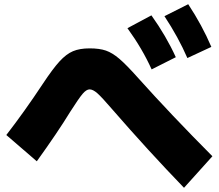

<svg xmlns="http://www.w3.org/2000/svg" viewBox="-20 -865 1040 913"><path d="M513 -346Q464 -403 443 -421.5Q422 -440 406 -440Q391 -440 373 -419Q355 -398 313 -332Q255 -237 155 -98L10 -223Q96 -334 184 -467Q231 -538 263 -573Q295 -608 327 -621.5Q359 -635 406 -635Q453 -635 483.5 -624.5Q514 -614 547.5 -585.5Q581 -557 638 -493Q793 -320 990 -122L855 28Q685 -148 513 -346ZM586 -731 700 -792Q770 -694 816 -593L701 -535Q657 -633 586 -731ZM875 -845Q941 -745 985 -642L871 -589Q828 -688 762 -788Z"/></svg>

Font: Enso Black
Style: Regular
Weight: 900
Designer: Coji Morishita
Foundry: UNDERFOREST DESIGN
Version: Version 1.000